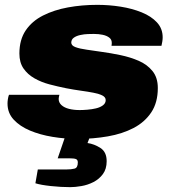

<svg xmlns="http://www.w3.org/2000/svg" viewBox="-20 -561 719 792"><path d="M300 12Q248 12 196.5 3.5Q145 -5 103.5 -22.5Q62 -40 36.5 -67.5Q11 -95 11 -134Q11 -142 12.5 -152Q14 -162 17 -170H225Q224 -166 223 -161.5Q222 -157 222 -153Q222 -138 233.5 -127.5Q245 -117 264.5 -112Q284 -107 309 -107Q322 -107 340.5 -108.5Q359 -110 376 -114Q393 -118 404.5 -126.5Q416 -135 416 -148Q416 -160 402.5 -167Q389 -174 365.5 -178.5Q342 -183 313 -187Q284 -191 253 -197Q218 -204 184 -213Q150 -222 122 -238Q94 -254 77 -278.5Q60 -303 60 -340Q60 -397 86 -435.5Q112 -474 157.5 -497Q203 -520 260.5 -530.5Q318 -541 381 -541Q430 -541 477.5 -533.5Q525 -526 564.5 -510Q604 -494 627.5 -468.5Q651 -443 651 -407Q651 -399 649.5 -389.5Q648 -380 646 -372H440Q441 -378 441 -380.5Q441 -383 441 -385Q441 -398 430.5 -406Q420 -414 403.5 -417.5Q387 -421 367 -421Q357 -421 342 -420.5Q327 -420 311 -416.5Q295 -413 284.5 -405.5Q274 -398 274 -385Q274 -373 291.5 -366.5Q309 -360 338 -356Q367 -352 400 -347Q437 -342 477.5 -333.5Q518 -325 552.5 -310Q587 -295 609 -268Q631 -241 631 -198Q631 -138 604 -97.5Q577 -57 531 -33Q485 -9 425 1.5Q365 12 300 12ZM270 211Q232 211 190 206.5Q148 202 126 195L136 138H255Q274 138 287.5 134.5Q301 131 301 109Q301 98 293 95Q285 92 265 92H218L263 -39H367L341 29Q369 33 394.5 49.5Q420 66 420 104Q420 136 404.5 157Q389 178 365.5 190Q342 202 316 206.5Q290 211 270 211Z"/></svg>

Font: Archivo SemiExpanded Black
Style: Italic
Weight: 900
Width: 6
Italic angle: -10°
Designer: Hector Gatti
Foundry: Omnibus-Type
Version: Version 2.001